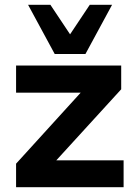

<svg xmlns="http://www.w3.org/2000/svg" viewBox="-20 -780 570 800"><path d="M47 0V-98L349 -430V-394H47V-507H485V-408L179 -73L178 -112H495V0ZM208 -555 97 -760H190L272 -637L354 -760H447L336 -555Z"/></svg>

Font: Mulish ExtraLight ExtraBold
Style: Regular
Weight: 800
Version: Version 3.603